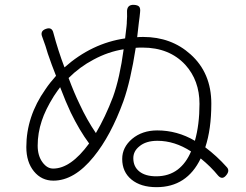

<svg xmlns="http://www.w3.org/2000/svg" viewBox="-20 -781 1020 795"><path d="M628 -6Q563 -6 524.5 -37.5Q486 -69 486 -123Q486 -171 527 -206Q569 -241 631 -241Q714 -241 787 -198Q806 -265 806 -351Q806 -448 747 -513Q681 -584 570 -584Q551 -584 542 -583Q521 -447 491 -362Q439 -219 368 -132Q288 -33 201 -33Q152 -33 120.5 -71.5Q89 -110 89 -172Q89 -299 168 -411Q186 -438 212 -467Q194 -512 178 -559Q170 -588 155 -628Q145 -652 169 -661Q195 -671 201 -645Q221 -570 247 -502Q360 -602 498 -622Q500 -640 504 -673Q505 -681 505 -685Q505 -687 505 -690Q507 -716 506 -729Q504 -762 534 -761Q551 -760 556.5 -753Q562 -746 560 -730Q559 -724 558 -711Q556 -695 555 -688L548 -627Q556 -628 573 -628Q689 -628 769 -556Q855 -479 855 -352Q855 -246 830 -171Q879 -134 919 -89Q932 -75 918 -57Q901 -34 883 -54Q853 -91 811 -125Q754 -6 628 -6ZM627 -51Q679 -51 716 -79Q751 -106 771 -154Q703 -198 632 -198Q584 -198 557 -175Q532 -155 532 -126Q532 -91 557 -71Q582 -51 627 -51ZM200 -83Q273 -83 349 -187Q309 -241 273 -315Q253 -357 229 -420Q226 -415 218 -405Q208 -391 203 -383Q168 -327 153 -281Q136 -230 136 -178Q136 -136 156 -109Q175 -83 200 -83ZM377 -230Q416 -296 448 -380Q476 -458 492 -577Q428 -567 367 -534Q310 -504 264 -458Q287 -396 310 -349Q339 -286 377 -230Z"/></svg>

Font: GenSenRounded TW L
Style: Regular
Weight: 300
Version: Version 1.501;PS 1;hotconv 16.6.51;makeotf.lib2.5.65220